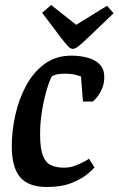

<svg xmlns="http://www.w3.org/2000/svg" viewBox="-20 -735 473 766"><path d="M167 11Q93 11 60 -28.5Q27 -68 27 -151Q27 -212 41 -275.5Q55 -339 84 -393Q113 -447 158 -480Q203 -513 265 -513Q299 -513 329 -505Q359 -497 377.5 -478.5Q396 -460 396 -427Q396 -401 386.5 -380Q377 -359 366 -346Q355 -333 350 -330H311L303 -430Q300 -431 283 -436Q266 -441 238 -441Q222 -441 208.5 -438.5Q195 -436 186 -429Q181 -420 173.5 -399Q166 -378 158.5 -347.5Q151 -317 145.5 -279Q140 -241 140 -198Q140 -143 151 -114.5Q162 -86 183.5 -76Q205 -66 236 -66Q258 -66 279.5 -74Q301 -82 316.5 -90.5Q332 -99 335 -102L357 -67Q351 -59 328 -40Q305 -21 265.5 -5Q226 11 167 11ZM271 -540Q261 -540 250 -552Q239 -564 226 -581L148 -684L184 -715L284 -636L407 -712L433 -682L340 -593Q311 -565 295.5 -552.5Q280 -540 271 -540Z"/></svg>

Font: Faustina Light SemiBold
Style: Italic
Weight: 600
Italic angle: -8°
Version: Version 1.200